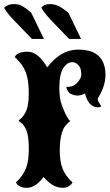

<svg xmlns="http://www.w3.org/2000/svg" viewBox="-48 -878 527 923"><path d="M81.5 24.9Q62 24.9 49.3 19Q32.7 10.7 28.8 -1.5Q62.5 -32.2 76.7 -68.8Q85.9 -92.8 88.6 -121.8Q91.3 -150.9 90.3 -177.5Q89.4 -204.1 86.9 -220.7Q83.5 -243.7 76.4 -257.1Q69.3 -270.5 64 -277.8Q57.6 -286.1 54 -287.6Q50.3 -289.1 41.5 -297.9Q41.5 -299.8 51.8 -307.6Q62 -315.4 73.2 -335Q90.3 -365.2 90.3 -429.2Q90.3 -493.2 75.7 -531.2Q61 -569.3 22.9 -604Q35.2 -629.4 85.4 -629.4Q134.8 -629.4 179.2 -554.2Q244.1 -639.6 328.1 -639.6Q430.2 -639.6 452.6 -564.5Q459 -544.9 459 -519Q459 -463.9 423.3 -407.2Q420.9 -402.3 422.1 -397.5Q423.3 -392.6 425.8 -388.2Q429.7 -380.9 433.6 -375.5Q437.5 -370.1 439.5 -366.2L426.3 -361.8Q386.2 -361.8 368.7 -404.3Q361.3 -421.4 361.3 -428.7V-429.2Q335.4 -415 313.2 -419.7Q291 -424.3 283.2 -433.6Q272.5 -447.3 270.5 -460.9Q272 -460.4 278.3 -460.4Q306.2 -460.4 324.5 -481.4Q342.8 -502.4 342.8 -520.5Q342.8 -538.1 339.1 -547.9Q335.4 -557.6 329.1 -564.5Q315.9 -579.1 301.3 -579.1Q286.6 -579.1 276.4 -572.3Q266.1 -565.4 256.8 -551.8Q237.3 -521.5 237.3 -455.6Q237.3 -403.8 249.3 -372.3Q261.2 -340.8 269 -326.2Q284.7 -296.9 290 -296.9L280.3 -288.1Q270 -278.8 262.7 -268.6Q253.4 -255.9 246.3 -226.8Q239.3 -197.8 239.3 -153.3Q239.3 -103.5 252.4 -68.4Q265.6 -33.2 300.3 -1.5Q296.9 8.3 283.4 16.6Q270 24.9 253.4 24.9Q205.1 24.9 161.6 -27.3Q122.6 24.9 81.5 24.9ZM105.5 -690.9 25.9 -773.4Q-16.6 -816.9 -28.3 -840.8Q-11.2 -858.4 19 -858.4Q43.9 -858.4 57.9 -849.4Q71.8 -840.3 78.1 -836.4Q86.4 -830.1 94.5 -823.2Q102.5 -816.4 102.1 -816.9L163.1 -690.9ZM284.2 -690.9 204.6 -773.4Q163.6 -815.9 150.9 -840.8Q164.1 -858.4 193.4 -858.4Q225.6 -858.4 255.4 -835.9L268.6 -826.2L280.8 -816.9L341.8 -690.9Z"/></svg>

Font: Sancreek
Style: Regular
Weight: 400
Designer: Vernon Adams
Foundry: Vernon Adams
Version: Version 1.100; ttfautohint (v1.8.4.7-5d5b)